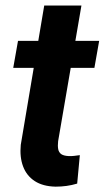

<svg xmlns="http://www.w3.org/2000/svg" viewBox="-20 -679 386 708"><path d="M345.7 -528.3 328.1 -428.7H28.8L46.4 -528.3ZM143.1 -658.7H280.3L194.3 -158.2Q192.4 -141.1 194.6 -129.2Q196.8 -117.2 205.6 -110.8Q214.4 -104.5 232.9 -103.5Q243.2 -103 253.4 -104.2Q263.7 -105.5 274.4 -106.9L264.6 -2Q245.1 3.9 225.3 6.6Q205.6 9.3 185.1 9.3Q138.2 8.3 108.2 -11.2Q78.1 -30.8 65.2 -65.2Q52.2 -99.6 56.6 -145Z"/></svg>

Font: Roboto
Style: Bold Italic
Weight: 700
Italic angle: -12°
Designer: Christian Robertson
Foundry: Google
Version: Version 3.0